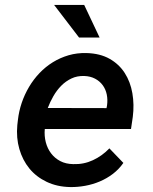

<svg xmlns="http://www.w3.org/2000/svg" viewBox="-20 -755 627 785"><path d="M267.1 9.8Q213.4 8.8 170.9 -11.5Q128.4 -31.7 100.3 -65.9Q72.3 -100.1 59.1 -145.8Q45.9 -191.4 50.8 -243.7L53.2 -264.2Q57.1 -299.8 68.8 -334.5Q80.6 -369.1 98.9 -399.9Q117.2 -430.7 141.6 -456.3Q166 -481.9 196 -500.5Q226.1 -519 260.5 -529.1Q294.9 -539.1 333.5 -538.1Q389.2 -536.6 428 -514.6Q466.8 -492.7 490 -456.5Q513.2 -420.4 521.2 -373.8Q529.3 -327.1 522.9 -276.9L515.6 -227.5H163.1Q160.6 -199.2 167.2 -173.6Q173.8 -147.9 188.7 -128.2Q203.6 -108.4 226.3 -96.4Q249 -84.5 279.3 -84Q322.3 -82.5 360.1 -100.1Q397.9 -117.7 427.2 -148.4L484.4 -88.9Q466.3 -63 441.7 -44.2Q417 -25.4 388.2 -13.2Q359.4 -1 328.4 4.6Q297.4 10.3 267.1 9.8ZM324.7 -444.3Q295.4 -445.3 272 -434.1Q248.5 -422.9 230.2 -404.3Q211.9 -385.7 198.2 -361.8Q184.6 -337.9 175.3 -313.5L415.5 -313L417.5 -323.2Q420.9 -347.2 416.5 -368.7Q412.1 -390.1 399.9 -406.7Q387.7 -423.3 368.7 -433.3Q349.6 -443.4 324.7 -444.3ZM387.2 -601.6H303.2L201.2 -734.9H324.2Z"/></svg>

Font: Roboto Mono Medium
Style: Italic
Weight: 500
Designer: Google
Version: Version 2.000985; 2015; ttfautohint (v1.3)